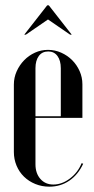

<svg xmlns="http://www.w3.org/2000/svg" viewBox="-20 -691 354 720"><path d="M32 -374Q32 -400 42.5 -423.5Q53 -447 70.5 -465Q88 -483 111 -493.5Q134 -504 160 -504Q186 -504 209.5 -493.5Q233 -483 250.5 -465.5Q268 -448 278.5 -424.5Q289 -401 289 -375V-249H113V-75Q113 -41 131.5 -20Q150 1 180 1Q212 1 242 -21.5Q272 -44 286 -79L292 -77Q273 -36 240 -13.5Q207 9 165 9Q137 9 112.5 -1Q88 -11 70 -28.5Q52 -46 42 -70Q32 -94 32 -121ZM208 -255V-435Q208 -464 195.5 -481Q183 -498 161 -498Q138 -498 125.5 -481Q113 -464 113 -435V-255ZM157 -671H163L249 -561H243L160 -618L77 -561H71Z"/></svg>

Font: Moniqa SemBd Narrow Display
Style: Regular
Weight: 600
Width: 4
Designer: Rajesh Rajput
Foundry: Rajesh Rajput
Version: Version 1.000